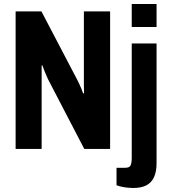

<svg xmlns="http://www.w3.org/2000/svg" viewBox="-20 -744 849 959"><path d="M58 0V-687H187L366 -345Q370 -337 375.5 -325.5Q381 -314 386.5 -301Q392 -288 395 -278H400Q399 -297 399 -314.5Q399 -332 399 -345V-687H530V0H401L220 -348Q214 -361 206 -380Q198 -399 192 -417H188Q188 -401 188 -382Q188 -363 188 -347V0ZM638 -609V-724H762V-609ZM645 195Q635 195 618.5 193.5Q602 192 586.5 188.5Q571 185 562 181V94H606Q626 94 632 82.5Q638 71 638 44V-527H762V71Q762 114 749 141.5Q736 169 710.5 182Q685 195 645 195Z"/></svg>

Font: Archivo Condensed
Style: Bold
Weight: 700
Width: 3
Designer: Hector Gatti
Foundry: Omnibus-Type
Version: Version 2.001